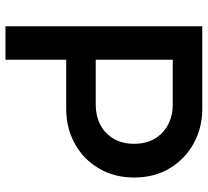

<svg xmlns="http://www.w3.org/2000/svg" viewBox="-48 -692 740 683"><g transform="rotate(90 321.5 -350.0)"><path d="M73 0V-700H367Q434 -700 489.5 -669.5Q545 -639 578 -584.5Q611 -530 611 -458Q611 -387 578.5 -332Q546 -277 490.5 -246.5Q435 -216 366 -216H192V0ZM192 -321H352Q391 -321 422.5 -337Q454 -353 472.5 -384Q491 -415 491 -457Q491 -501 472.5 -531.5Q454 -562 422.5 -578.5Q391 -595 353 -595H192Z"/></g></svg>

Font: MuseoModerno Thin Medium
Style: Regular
Weight: 500
Version: Version 1.003